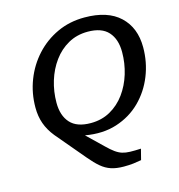

<svg xmlns="http://www.w3.org/2000/svg" viewBox="-133 -834 1102 1183"><g transform="rotate(-15 418.0 -243.0)"><path d="M304.5 121 146 -67Q111 -110.5 94.5 -157Q78 -203.5 78 -259.5Q78 -351 110 -433.8Q142 -516.5 200.5 -580.5Q259 -644.5 338.2 -681.2Q417.5 -718 512.5 -718Q660.5 -718 738 -645Q815.5 -572 815.5 -447.5Q815.5 -352 781.2 -266.2Q747 -180.5 683 -117.2Q619 -54 529.2 -25Q439.5 4 328.5 -15.5L429 81.5Q457 109 478.5 124.5Q500 140 521.5 146.8Q543 153.5 571.2 154.2Q599.5 155 640.5 153L623 221.5Q596.5 226.5 571 229.5Q545.5 232.5 510.5 232.5Q464 232.5 430 221.2Q396 210 366.8 185.2Q337.5 160.5 304.5 121ZM211 -254.5Q211 -172.5 253 -125.8Q295 -79 384 -79Q453.5 -79 508.8 -110Q564 -141 602.8 -194Q641.5 -247 662 -314Q682.5 -381 682.5 -452.5Q682.5 -534.5 640.5 -581.2Q598.5 -628 509.5 -628Q440 -628 384.8 -597Q329.5 -566 290.8 -513Q252 -460 231.5 -393Q211 -326 211 -254.5Z"/></g></svg>

Font: Newsreader 6pt Medium
Style: Italic
Weight: 500
Italic angle: -17°
Designer: Hugues Gentile
Foundry: Production Type
Version: Version 1.003; ttfautohint (v1.8.3)